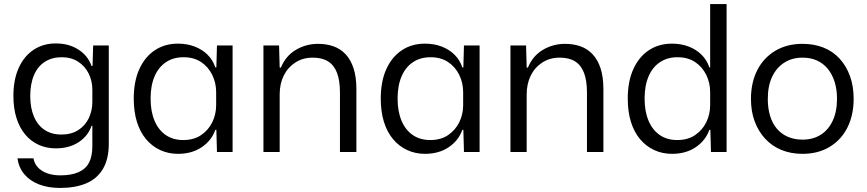

<svg xmlns="http://www.w3.org/2000/svg" viewBox="-20 -749 4270 946"><path d="M276 177Q217 177 172 159.5Q127 142 99.5 109Q72 76 66 31H145Q149 57 167 76Q185 95 213 105Q241 115 278 115Q331 115 366.5 99.5Q402 84 418.5 52.5Q435 21 435 -29V-129H431Q414 -79 367.5 -48.5Q321 -18 255 -18Q209 -18 170.5 -35.5Q132 -53 104 -86.5Q76 -120 61 -168Q46 -216 46 -276Q46 -357 72.5 -415Q99 -473 146 -504Q193 -535 255 -535Q319 -535 366 -505Q413 -475 431 -424H436L439 -525H516V-41Q516 35 487 83.5Q458 132 404.5 154.5Q351 177 276 177ZM282 -86Q331 -86 365.5 -108Q400 -130 417.5 -167Q435 -204 435 -247V-307Q435 -350 417 -386.5Q399 -423 365 -445Q331 -467 284 -467Q236 -467 201 -444.5Q166 -422 147.5 -379Q129 -336 129 -276Q129 -217 147.5 -174Q166 -131 200.5 -108.5Q235 -86 282 -86Z M857 9Q809 9 768.5 -10Q728 -29 699 -64Q670 -99 654.5 -149Q639 -199 639 -263Q639 -348 666.5 -408.5Q694 -469 743 -501.5Q792 -534 857 -534Q902 -534 939.5 -519.5Q977 -505 1003 -479Q1029 -453 1041 -417H1046L1049 -525H1126V0H1049L1046 -109H1041Q1022 -56 973.5 -23.5Q925 9 857 9ZM883 -59Q935 -59 971 -83.5Q1007 -108 1026 -147Q1045 -186 1045 -231V-295Q1045 -341 1025.5 -380.5Q1006 -420 970.5 -443.5Q935 -467 884 -467Q834 -467 797.5 -442.5Q761 -418 741.5 -372.5Q722 -327 722 -263Q722 -200 741.5 -154Q761 -108 797 -83.5Q833 -59 883 -59Z M1278 0V-525H1355L1358 -416H1364Q1388 -474 1438 -503.5Q1488 -533 1547 -533Q1588 -533 1622.5 -521Q1657 -509 1682.5 -482Q1708 -455 1722 -412.5Q1736 -370 1736 -309V0H1655V-293Q1655 -352 1640.5 -390Q1626 -428 1596.5 -446.5Q1567 -465 1521 -465Q1472 -465 1435 -441Q1398 -417 1378 -376.5Q1358 -336 1358 -284V0Z M2074 9Q2026 9 1985.5 -10Q1945 -29 1916 -64Q1887 -99 1871.5 -149Q1856 -199 1856 -263Q1856 -348 1883.5 -408.5Q1911 -469 1960 -501.5Q2009 -534 2074 -534Q2119 -534 2156.5 -519.5Q2194 -505 2220 -479Q2246 -453 2258 -417H2263L2266 -525H2343V0H2266L2263 -109H2258Q2239 -56 2190.5 -23.5Q2142 9 2074 9ZM2100 -59Q2152 -59 2188 -83.5Q2224 -108 2243 -147Q2262 -186 2262 -231V-295Q2262 -341 2242.5 -380.5Q2223 -420 2187.5 -443.5Q2152 -467 2101 -467Q2051 -467 2014.5 -442.5Q1978 -418 1958.5 -372.5Q1939 -327 1939 -263Q1939 -200 1958.5 -154Q1978 -108 2014 -83.5Q2050 -59 2100 -59Z M2495 0V-525H2572L2575 -416H2581Q2605 -474 2655 -503.5Q2705 -533 2764 -533Q2805 -533 2839.5 -521Q2874 -509 2899.5 -482Q2925 -455 2939 -412.5Q2953 -370 2953 -309V0H2872V-293Q2872 -352 2857.5 -390Q2843 -428 2813.5 -446.5Q2784 -465 2738 -465Q2689 -465 2652 -441Q2615 -417 2595 -376.5Q2575 -336 2575 -284V0Z M3291 9Q3243 9 3202.5 -10Q3162 -29 3133 -64Q3104 -99 3088.5 -149Q3073 -199 3073 -263Q3073 -348 3100.5 -408.5Q3128 -469 3177 -501.5Q3226 -534 3291 -534Q3336 -534 3373.5 -519.5Q3411 -505 3437 -479Q3463 -453 3475 -417H3479V-729H3560V0H3483L3480 -109H3475Q3456 -56 3407.5 -23.5Q3359 9 3291 9ZM3317 -59Q3369 -59 3405 -83.5Q3441 -108 3460 -147Q3479 -186 3479 -231V-295Q3479 -341 3459.5 -380.5Q3440 -420 3404.5 -443.5Q3369 -467 3318 -467Q3268 -467 3231.5 -442.5Q3195 -418 3175.5 -372.5Q3156 -327 3156 -263Q3156 -200 3175.5 -154Q3195 -108 3231 -83.5Q3267 -59 3317 -59Z M3934 9Q3877 9 3830.5 -10Q3784 -29 3750.5 -65Q3717 -101 3698.5 -150.5Q3680 -200 3680 -261Q3680 -342 3711 -403Q3742 -464 3799.5 -498.5Q3857 -533 3934 -533Q3991 -533 4037.5 -514.5Q4084 -496 4117 -460Q4150 -424 4168 -374Q4186 -324 4186 -262Q4186 -182 4155.5 -121Q4125 -60 4068 -25.5Q4011 9 3934 9ZM3934 -61Q3985 -61 4023 -84.5Q4061 -108 4082.5 -153.5Q4104 -199 4104 -262Q4104 -309 4092 -346.5Q4080 -384 4058 -410.5Q4036 -437 4005 -451Q3974 -465 3934 -465Q3883 -465 3844.5 -440.5Q3806 -416 3784.5 -371Q3763 -326 3763 -261Q3763 -215 3774.5 -177.5Q3786 -140 3808.5 -114Q3831 -88 3863 -74.5Q3895 -61 3934 -61Z"/></svg>

Font: Mona Sans ExtraLight
Style: Regular
Weight: 400
Version: Version 2.000